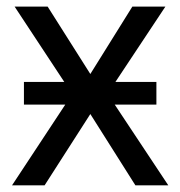

<svg xmlns="http://www.w3.org/2000/svg" viewBox="-20 -556 541 576"><path d="M51.8 -242.2H175.8L16.1 0H113.8L251 -213.9L386.2 0H484.9L324.2 -242.2H449.2V-310.1H326.2L476.1 -536.1H377L251 -334L123 -536.1H23.9L172.9 -310.1H51.8Z"/></svg>

Font: Avrile Sans
Style: Regular
Weight: 400
Designer: Monotype Design Team, Google (font), Stefan Peev (BGR Cyrillic), Cristiano Sobral (main changes)
Foundry: The Avrile Sans Project Authors
Version: Version 3.110